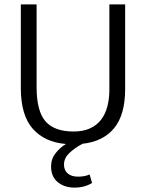

<svg xmlns="http://www.w3.org/2000/svg" viewBox="-20 -650 666 876"><path d="M75 -630H147V-253Q147 -143 187.5 -96.5Q228 -50 316 -50Q359 -50 390 -64Q421 -78 440.5 -103Q460 -128 469.5 -163Q479 -198 479 -241V-630H551V-244Q551 -126 500.5 -65Q450 -4 356 6Q318 27 295 49.5Q272 72 272 101Q272 127 289 141.5Q306 156 336 156Q367 156 389 146L400 185Q365 206 320 206Q274 206 243.5 181Q213 156 213 109Q213 75 234 48.5Q255 22 281 7Q184 -1 129.5 -62.5Q75 -124 75 -249Z"/></svg>

Font: Mukta Malar Light
Style: Regular
Weight: 300
Designer: Aadarsh Rajan, Girish Dalvi, Yashodeep Gholap
Foundry: Ek Type
Version: Version 2.538;PS 1.000;hotconv 16.6.51;makeotf.lib2.5.65220;